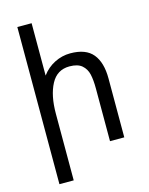

<svg xmlns="http://www.w3.org/2000/svg" viewBox="-138 -876 876 1130"><g transform="rotate(-15 300.0 -311.0)"><path d="M80.5 -790H167.5V-471Q198.5 -513.5 244.5 -536.8Q290.5 -560 340.5 -560Q435.5 -560 478 -508.2Q520.5 -456.5 520.5 -359V0H433.5V-321Q433.5 -373 425.5 -408Q417.5 -443 392 -465Q366.5 -487 316.5 -487Q240.5 -487 204 -418.2Q167.5 -349.5 167.5 -238V167.5H80.5Z"/></g></svg>

Font: JuliaMono
Style: Regular
Weight: 400
Monospace: yes
Designer: cormullion
Foundry: corm
Version: Version 0.055; ttfautohint (v1.8.4)